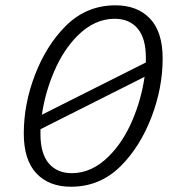

<svg xmlns="http://www.w3.org/2000/svg" viewBox="-20 -690 654 725"><path d="M416 -669.9Q499 -669.9 546.6 -619.6Q594.2 -569.3 594.2 -469.2Q594.2 -357.4 551.5 -246.6Q508.8 -135.7 436 -63Q357.9 15.1 248 15.1Q165 15.1 117.4 -35.4Q69.8 -85.9 69.8 -186Q69.8 -297.9 112.5 -408.4Q155.3 -519 228 -591.8Q306.2 -669.9 416 -669.9ZM272.9 -555.2Q219.7 -502 185.1 -421.6Q150.4 -341.3 138.2 -256.8L530.8 -454.1V-472.2Q530.8 -545.9 499.5 -582.5Q468.3 -619.1 413.1 -619.1Q336.9 -619.1 272.9 -555.2ZM251 -36.1Q327.1 -36.1 391.1 -100.1Q444.8 -153.8 479.2 -234.1Q513.7 -314.5 525.9 -399.9L132.8 -202.1V-183.1Q132.8 -109.9 164.3 -73Q195.8 -36.1 251 -36.1Z"/></svg>

Font: IntelOne Mono Light
Style: Italic
Weight: 300
Italic angle: -16°
Designer: Fred Shallcrass
Foundry: Frere-Jones Type LLC
Version: Version 1.200;hotconv 1.1.0;makeotfexe 2.6.0;FJTRelease1.2